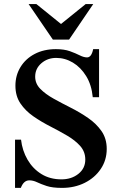

<svg xmlns="http://www.w3.org/2000/svg" viewBox="-20 -919 595 954"><path d="M510.3 -179.2Q510.3 -123.5 480.7 -79.6Q451.2 -35.6 400.9 -10.5Q350.6 14.6 288.1 14.6Q240.2 14.6 211.7 5.1Q183.1 -4.4 163.8 -13.7Q144.5 -22.9 125.5 -22.9Q97.7 -22.9 83.5 14.6H54.7V-225.1H84.5Q90.8 -170.4 116.9 -125.5Q143.1 -80.6 185.8 -54.2Q228.5 -27.8 285.2 -27.8Q335.4 -27.8 369.6 -55.2Q403.8 -82.5 403.8 -126Q403.8 -165 378.7 -193.4Q353.5 -221.7 314 -244.9Q274.4 -268.1 230 -290.8Q185.5 -313.5 146 -340.8Q106.4 -368.2 81.5 -405Q56.6 -441.9 56.6 -493.2Q56.6 -544.4 81.8 -585.7Q106.9 -627 152.3 -650.9Q197.8 -674.8 257.8 -674.8Q298.8 -674.8 327.4 -664.6Q356 -654.3 376.2 -644Q396.5 -633.8 412.6 -633.8Q434.6 -633.8 442.9 -674.8H472.2V-436H440.9Q435.1 -497.1 408.2 -540.8Q381.3 -584.5 342.3 -607.9Q303.2 -631.3 259.3 -631.3Q216.3 -631.3 185.5 -604.7Q154.8 -578.1 154.8 -538.1Q154.8 -503.4 180.4 -477.3Q206.1 -451.2 246.6 -428.7Q287.1 -406.2 332.5 -383.3Q377.9 -360.4 418.2 -332.5Q458.5 -304.7 484.4 -267.6Q510.3 -230.5 510.3 -179.2ZM323.2 -722.2H242.7L122.1 -898.9H160.6L283.2 -799.8L405.8 -898.9H443.4Z"/></svg>

Font: Awami Nastaliq
Style: Bold
Weight: 700
Designer: Peter Martin, SIL International
Foundry: SIL International
Version: Version 3.100